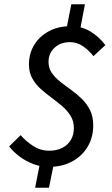

<svg xmlns="http://www.w3.org/2000/svg" viewBox="-20 -772 527 902"><path d="M210 12Q172 12 137.5 -1Q103 -14 73.5 -35.5Q44 -57 23 -84L77 -137Q101 -109 135.5 -86.5Q170 -64 211 -64Q246 -64 272 -77Q298 -90 312.5 -114Q327 -138 327 -170Q327 -203 311.5 -228Q296 -253 272 -273.5Q248 -294 221.5 -313.5Q195 -333 171 -354.5Q147 -376 131.5 -404Q116 -432 116 -469Q116 -521 141 -561.5Q166 -602 210 -625.5Q254 -649 312 -649Q363 -649 404 -624.5Q445 -600 475 -560L419 -508Q398 -536 369.5 -555Q341 -574 309 -574Q264 -574 236 -547.5Q208 -521 208 -481Q208 -452 223 -430Q238 -408 262 -389Q286 -370 312.5 -351Q339 -332 363 -309Q387 -286 402.5 -255.5Q418 -225 418 -183Q418 -127 392 -83Q366 -39 319 -13.5Q272 12 210 12ZM145 110 171 -22H237L210 110ZM289 -620 315 -752H379L354 -620Z"/></svg>

Font: Source Sans 3 Medium
Style: Italic
Weight: 500
Italic angle: -11°
Designer: Paul D. Hunt
Foundry: Adobe
Version: Version 3.052;hotconv 1.1.0;makeotfexe 2.6.0